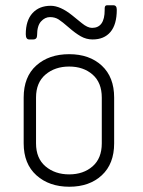

<svg xmlns="http://www.w3.org/2000/svg" viewBox="-20 -708 544 730"><path d="M414 -337V-163Q414 -85 367 -41.5Q320 2 243.5 2Q167 2 118.5 -41.5Q70 -85 70 -163V-337Q70 -416 118 -459Q166 -502 243 -502Q320 -502 367 -458.5Q414 -415 414 -337ZM117 -337V-163Q117 -106 153 -75.5Q189 -45 243 -45Q297 -45 332 -75.5Q367 -106 367 -163V-337Q367 -394 332 -424.5Q297 -455 243 -455Q189 -455 153 -424.5Q117 -394 117 -337ZM387 -688H411Q424 -688 424 -671Q424 -615 400 -586.5Q376 -558 332 -558Q308 -558 287 -570Q266 -582 241.5 -603.5Q217 -625 203 -634Q189 -643 170 -643Q151 -643 136 -626.5Q121 -610 121 -574Q121 -558 106 -558H91Q78 -558 78 -578Q78 -630 103.5 -658Q129 -686 173 -686Q209 -686 254 -650Q259 -646 272.5 -635Q286 -624 291 -620Q313 -602 330 -602Q378 -602 378 -670Q378 -673 378 -676Q378 -688 387 -688Z"/></svg>

Font: Text Me One
Style: Regular
Weight: 400
Designer: Julia Petretta
Foundry: Julia Petretta
Version: Version 1.003